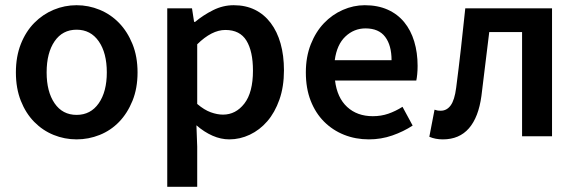

<svg xmlns="http://www.w3.org/2000/svg" viewBox="-20 -523 2212 737"><path d="M274 12Q228 12 186 -5Q144 -22 111.5 -55Q79 -88 60 -136Q41 -184 41 -245Q41 -306 60 -354Q79 -402 111.5 -435Q144 -468 186 -485.5Q228 -503 274 -503Q320 -503 362.5 -485.5Q405 -468 437 -435Q469 -402 488.5 -354Q508 -306 508 -245Q508 -184 488.5 -136Q469 -88 437 -55Q405 -22 362.5 -5Q320 12 274 12ZM274 -82Q328 -82 359 -126.5Q390 -171 390 -245Q390 -320 359 -364.5Q328 -409 274 -409Q220 -409 189.5 -364.5Q159 -320 159 -245Q159 -171 189.5 -126.5Q220 -82 274 -82Z M622 194V-491H717L725 -439H729Q760 -465 798 -484Q836 -503 877 -503Q923 -503 958.5 -485.5Q994 -468 1019 -435Q1044 -402 1057 -356Q1070 -310 1070 -253Q1070 -190 1052.5 -140.5Q1035 -91 1006 -57.5Q977 -24 939 -6Q901 12 860 12Q828 12 796 -2Q764 -16 734 -42L737 40V194ZM836 -83Q885 -83 918 -125.5Q951 -168 951 -252Q951 -326 926 -367Q901 -408 845 -408Q793 -408 737 -353V-124Q764 -101 789 -92Q814 -83 836 -83Z M1396 12Q1345 12 1301 -5.5Q1257 -23 1224 -56Q1191 -89 1172.5 -136.5Q1154 -184 1154 -245Q1154 -305 1173 -353Q1192 -401 1223.5 -434Q1255 -467 1296 -485Q1337 -503 1380 -503Q1430 -503 1468 -486Q1506 -469 1531.5 -438Q1557 -407 1570 -364Q1583 -321 1583 -270Q1583 -253 1581.5 -238Q1580 -223 1578 -214H1266Q1274 -148 1312.5 -112.5Q1351 -77 1411 -77Q1443 -77 1470.5 -86.5Q1498 -96 1525 -113L1564 -41Q1529 -18 1486 -3Q1443 12 1396 12ZM1265 -292H1483Q1483 -349 1458.5 -381.5Q1434 -414 1383 -414Q1339 -414 1306 -383Q1273 -352 1265 -292Z M1680 12Q1651 12 1628 2L1648 -102Q1653 -100 1658.5 -99Q1664 -98 1672 -98Q1695 -98 1710 -118.5Q1725 -139 1731 -186Q1741 -263 1749.5 -338.5Q1758 -414 1766 -491H2099V0H1984V-400H1858Q1850 -339 1843 -277.5Q1836 -216 1828 -155Q1817 -73 1780 -30.5Q1743 12 1680 12Z"/></svg>

Font: TT Toshiba Sans Medium
Style: Regular
Weight: 500
Designer: Paul D. Hunt
Foundry: Toshiba Corporation
Version: Version 2.020;PS 2.000;hotconv 1.0.86;makeotf.lib2.5.63406